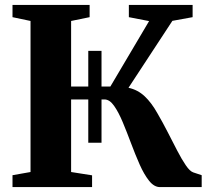

<svg xmlns="http://www.w3.org/2000/svg" viewBox="-20 -763 855 783"><path d="M31 0V-48.5L104.5 -61.5V-677.5L31 -693V-743H345.5V-693L270 -677.5V-410H340V-555.5H394V-410H430L588 -677L505.5 -693V-743H765.5V-693L683 -678L504 -405Q541.5 -397 569.8 -370.5Q598 -344 622 -301Q643.5 -264 664 -224Q684.5 -184 703 -148.2Q721.5 -112.5 738 -88.5Q754.5 -64.5 768 -60L802.5 -48.5V0H632.5Q608.5 0 588 -25.8Q567.5 -51.5 549.5 -92.2Q531.5 -133 514.5 -178.5Q497.5 -224 480.5 -264.8Q463.5 -305.5 445.2 -331.5Q427 -357.5 406 -357.5H394V-181H340V-357.5H270V-61.5L355.5 -48V0Z"/></svg>

Font: Merriweather 60pt ExtraBold
Style: Regular
Weight: 800
Version: Version 2.100